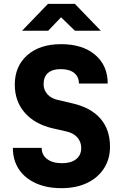

<svg xmlns="http://www.w3.org/2000/svg" viewBox="-20 -970 640 1000"><path d="M300 10Q223 10 166 -16Q109 -42 78 -89Q47 -136 47 -200H197Q197 -163 225.5 -141.5Q254 -120 303 -120Q350 -120 376.5 -141Q403 -162 403 -199Q403 -231 383 -254Q363 -277 327 -285L253 -302Q160 -324 108.5 -383.5Q57 -443 57 -529Q57 -625 122 -682.5Q187 -740 298 -740Q410 -740 475.5 -684.5Q541 -629 541 -535H391Q391 -570 366.5 -590Q342 -610 296 -610Q253 -610 230 -590Q207 -570 207 -531Q207 -502 226.5 -479.5Q246 -457 283 -449L356 -432Q453 -410 503 -352.5Q553 -295 553 -206Q553 -142 521.5 -93Q490 -44 433.5 -17Q377 10 300 10ZM95 -810 230 -950H370L505 -810H370L298 -880L231 -810Z"/></svg>

Font: Tiny ExtraBold
Style: Regular
Weight: 800
Designer: Philipp Nurullin, Konstantin Bulenkov
Foundry: JetBrains
Version: Version 2.251; ttfautohint (v1.8.4.7-5d5b)